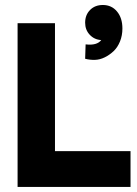

<svg xmlns="http://www.w3.org/2000/svg" viewBox="-20 -742 544 762"><path d="M49.8 0V-649.9H198.2V-142.1H498V0ZM317.9 -508.8 319.8 -565.9Q364.7 -560.5 381.8 -583Q354.5 -584.5 336.2 -604Q317.9 -623.5 317.9 -651.9Q317.9 -682.6 337.4 -702.4Q356.9 -722.2 388.2 -722.2Q422.9 -722.2 444.3 -696.5Q465.8 -670.9 465.8 -628.9Q465.8 -601.1 456.3 -577.6Q446.8 -554.2 431.2 -539.3Q415.5 -524.4 396 -514.6Q376.5 -504.9 356.4 -504.4Q336.4 -503.9 317.9 -508.8Z"/></svg>

Font: Apfel Grotezk
Style: Bold
Weight: 700
Designer: Luigi Gorlero
Foundry: Collletttivo
Version: Version 2.000;FEAKit 1.0